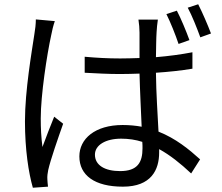

<svg xmlns="http://www.w3.org/2000/svg" viewBox="-20 -840 1040 900"><path d="M868 -652C854 -691 828 -754 809 -790L760 -774C779 -736 803 -676 817 -634ZM148 -749C148 -727 145 -702 141 -679C129 -598 97 -416 97 -271C97 -138 114 -30 134 40L205 35C204 24 202 10 202 0C201 -12 203 -30 206 -43C217 -92 252 -192 276 -260L234 -293C218 -254 195 -195 179 -151C173 -198 171 -238 171 -285C171 -395 200 -584 220 -675C223 -693 231 -725 237 -741ZM648 -145C648 -79 625 -38 543 -38C472 -38 425 -65 425 -115C425 -160 475 -190 548 -190C583 -190 616 -185 647 -175C648 -164 648 -153 648 -145ZM882 -595C830 -585 772 -577 711 -572C712 -617 712 -661 714 -689C715 -708 717 -728 720 -748H629C632 -730 634 -705 634 -687V-568C604 -567 573 -566 543 -566C486 -566 432 -569 377 -574V-499C434 -496 486 -493 542 -493C573 -493 604 -494 634 -495C636 -414 641 -320 644 -246C617 -251 587 -254 555 -254C425 -254 352 -189 352 -107C352 -18 424 35 556 35C689 35 726 -44 726 -125V-141C777 -113 826 -74 876 -27L918 -93C866 -140 804 -191 723 -223C719 -304 712 -401 711 -499C771 -503 828 -509 882 -518ZM860 -804C880 -767 903 -709 919 -665L969 -683C954 -723 928 -783 909 -820Z"/></svg>

Font: Noto Sans Japanese Regular
Style: Regular
Weight: 400
Designer: Ryoko NISHIZUKA (kana & ideographs); Paul D. Hunt (Latin, Greek & Cyrillic); Wenlong ZHANG (bopomofo); Sandoll Communica
Foundry: Adobe Systems Incorporated
Version: Version 1.000;PS 1;hotconv 1.0.78;makeotf.lib2.5.61930